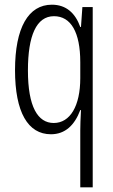

<svg xmlns="http://www.w3.org/2000/svg" viewBox="-20 -562 482 818"><path d="M322 -6V236H375V-532H331L325 -447H322C301 -506 262 -542 201 -542C101 -542 44 -444 44 -263C44 -84 99 10 197 10C258 10 298 -29 322 -93H325C323 -58 322 -25 322 -6ZM209 -38C141 -38 99 -107 99 -262C99 -410 135 -493 210 -493C282 -493 322 -425 322 -297V-229C322 -111 279 -38 209 -38Z"/></svg>

Font: Noto Sans Lao Looped ExtraCondensed Light
Style: Regular
Weight: 300
Width: 2
Designer: Mark Frömberg, Ben Mitchell
Foundry: The Fontpad Ltd
Version: Version 1.002